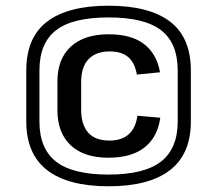

<svg xmlns="http://www.w3.org/2000/svg" viewBox="-20 -866 760 672"><path d="M359 -314Q274 -314 227.5 -357.5Q181 -401 181 -481V-581Q181 -660 228 -703Q275 -746 360 -746Q440 -746 484.5 -711.5Q529 -677 540 -613L459 -605Q452 -646 429 -666Q406 -686 364 -686Q316 -686 290 -659Q264 -632 264 -579V-483Q264 -430 288.5 -402Q313 -374 363 -374Q406 -374 430.5 -396Q455 -418 461 -461L541 -454Q532 -387 486.5 -350.5Q441 -314 359 -314ZM360 -214Q218 -214 145 -270.5Q72 -327 72 -441V-619Q72 -735 145 -790.5Q218 -846 360 -846Q502 -846 575 -790.5Q648 -735 648 -619V-441Q648 -327 575 -270.5Q502 -214 360 -214ZM360 -255Q485 -255 543.5 -300.5Q602 -346 602 -441V-619Q602 -715 544 -760Q486 -805 360 -805Q234 -805 176 -760Q118 -715 118 -619V-441Q118 -346 176 -300.5Q234 -255 360 -255Z"/></svg>

Font: Pathway Extreme 72pt
Style: Bold
Weight: 700
Designer: Eduardo Rodriguez Tunni
Foundry: Eduardo Rodriguez Tunni
Version: Version 1.001;gftools[0.9.26]